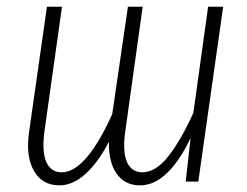

<svg xmlns="http://www.w3.org/2000/svg" viewBox="-20 -542 737 573"><path d="M601.1 -522H646L571.8 0H534.2L548.8 -129.9Q517.1 -63 478.8 -25.9Q440.4 11.2 397.9 11.2Q353 11.2 328.4 -23.2Q303.7 -57.6 305.2 -119.1Q272.9 -57.1 235.1 -22.9Q197.3 11.2 157.2 11.2Q106.4 11.2 81.3 -32Q56.2 -75.2 66.9 -148.9L120.1 -522H165L112.8 -150.9Q104.5 -89.4 118.2 -58.6Q131.8 -27.8 164.1 -27.8Q236.3 -27.8 314.9 -201.2L361.8 -522H405.8L354 -150.9Q345.2 -89.4 358.9 -58.6Q372.6 -27.8 404.8 -27.8Q444.3 -27.8 481.7 -74.7Q519 -121.6 557.1 -205.1Z"/></svg>

Font: Fira Sans Compressed ExtraLight
Style: Italic
Weight: 250
Width: 3
Italic angle: -8°
Designer: Carrois Corporate & Edenspiekermann AG
Foundry: Carrois Corporate GbR & Edenspiekermann AG
Version: Version 4.203;PS 004.203;hotconv 1.0.88;makeotf.lib2.5.64775